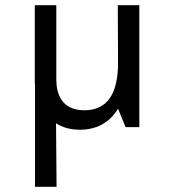

<svg xmlns="http://www.w3.org/2000/svg" viewBox="-20 -490 650 740"><path d="M197 -470H114V-184C114 -177 114 -169 115 -162V230H198L196 -15C220 1 251 10 288 10C348 10 400 -14 435 -71L464 0H517V-470H434L435 -234C432 -163 415 -65 305 -65C217 -65 197 -129 197 -184Z"/></svg>

Font: Necto Mono
Style: Regular
Weight: 400
Designer: Marco Condello
Foundry: Collletttivo
Version: Version 1.300;Glyphs 3.2 (3217)